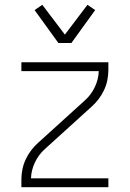

<svg xmlns="http://www.w3.org/2000/svg" viewBox="-20 -779 540 799"><path d="M69 0V-33Q69 -54 73.5 -75.5Q78 -97 87.5 -117Q97 -137 110.5 -154.5Q124 -172 140 -186L333 -361Q359 -384 374.5 -416.5Q390 -449 391 -483H69V-520H431V-488Q431 -466 426.5 -444.5Q422 -423 412.5 -403Q403 -383 389.5 -365.5Q376 -348 360 -334L167 -159Q141 -136 125.5 -103.5Q110 -71 109 -37H431V0ZM223 -600 124 -737 156 -759 250 -635 344 -759 376 -737 277 -600Z"/></svg>

Font: Iosevka Curly Extralight
Style: Regular
Weight: 200
Monospace: yes
Designer: Belleve Invis
Foundry: Belleve Invis
Version: Version 22.1.2; ttfautohint (v1.8.4)